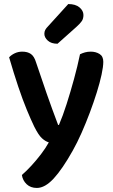

<svg xmlns="http://www.w3.org/2000/svg" viewBox="-20 -738 559 948"><path d="M149 -113Q133 -146 112.5 -195.5Q92 -245 70 -310.5Q48 -376 25 -455Q36 -467 53 -475Q70 -483 90 -483Q116 -483 132.5 -471.5Q149 -460 158 -430Q184 -352 210.5 -276Q237 -200 267 -121H271Q290 -165 309 -224.5Q328 -284 345.5 -348Q363 -412 375 -470Q387 -476 400 -479.5Q413 -483 428 -483Q453 -483 471.5 -471.5Q490 -460 490 -433Q490 -409 481.5 -369.5Q473 -330 458 -282Q443 -234 423.5 -182Q404 -130 382.5 -81.5Q361 -33 339 6Q288 97 245 143.5Q202 190 162 190Q131 190 111.5 171.5Q92 153 88 126Q110 107 134.5 80.5Q159 54 182 24Q205 -6 221 -35Q204 -40 187 -55.5Q170 -71 149 -113ZM218 -609 317 -718Q353 -718 372.5 -701.5Q392 -685 392 -664Q392 -646 384 -634Q376 -622 357 -605L264 -522Q233 -522 216 -537.5Q199 -553 199 -571Q199 -582 203.5 -590.5Q208 -599 218 -609Z"/></svg>

Font: Baloo Bhaijaan 2 SemiBold
Style: Regular
Weight: 600
Designer: Sanskriti Dholi, Noopur Datye and Ek Type
Foundry: Ek Type
Version: Version 1.700